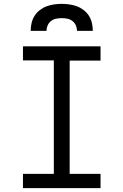

<svg xmlns="http://www.w3.org/2000/svg" viewBox="-20 -975 640 995"><path d="M99 0V-74H259V-662H99V-735H501V-661H341V-74H501V0ZM139 -815Q139 -835 143.5 -855Q148 -875 158.5 -892Q169 -909 185.5 -922Q202 -935 220.5 -942Q239 -949 259.5 -952Q280 -955 300 -955Q320 -955 340.5 -952Q361 -949 379.5 -942Q398 -935 414.5 -922Q431 -909 441.5 -892Q452 -875 456.5 -855Q461 -835 461 -815H379Q379 -830 373 -843.5Q367 -857 355.5 -866Q344 -875 329.5 -878Q315 -881 300 -881Q285 -881 270.5 -878Q256 -875 244.5 -866Q233 -857 227 -843.5Q221 -830 221 -815Z"/></svg>

Font: Iosevka Curly Slab Extended
Style: Regular
Weight: 400
Width: 7
Monospace: yes
Designer: Belleve Invis
Foundry: Belleve Invis
Version: Version 11.1.0; ttfautohint (v1.8.3)